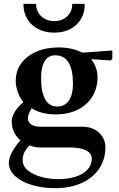

<svg xmlns="http://www.w3.org/2000/svg" viewBox="-20 -763 621 1000"><path d="M267 217Q201 217 146 200.5Q91 184 58.5 154Q26 124 26 86Q26 59 45 25Q64 -9 94 -40V-26Q70 -43 55.5 -70.5Q41 -98 41 -131Q41 -148 50.5 -168Q60 -188 75 -205.5Q90 -223 105 -232L108 -223Q87 -246 74.5 -278Q62 -310 62 -342Q62 -394 90.5 -433Q119 -472 169.5 -494Q220 -516 286 -516Q323 -516 356.5 -508Q390 -500 416 -485L398 -488L565 -500V-457L557 -448L439 -456L449 -461Q467 -442 477.5 -415.5Q488 -389 488 -361Q488 -305 461.5 -261Q435 -217 385.5 -192Q336 -167 266 -167Q232 -167 198 -176Q164 -185 142 -202H147Q143 -197 137.5 -186.5Q132 -176 128.5 -165.5Q125 -155 125 -149Q125 -126 143 -114.5Q161 -103 191 -103H409Q463 -103 496 -71.5Q529 -40 529 3Q529 66 497.5 114Q466 162 407 189.5Q348 217 267 217ZM282 170Q335 170 374.5 157Q414 144 436 120Q458 96 458 65Q458 43 443 30Q428 17 402.5 11Q377 5 342 5H190Q172 5 153.5 0.5Q135 -4 121 -12L142 -15Q121 6 109.5 25.5Q98 45 98 70Q98 103 125.5 125Q153 147 195 158.5Q237 170 282 170ZM278 -208Q317 -208 338.5 -239Q360 -270 360 -328Q360 -400 337 -437.5Q314 -475 267 -475Q233 -475 213.5 -445.5Q194 -416 194 -358Q194 -285 215 -246.5Q236 -208 278 -208ZM263 -593Q215 -593 178.5 -612Q142 -631 122 -664.5Q102 -698 102 -743H168Q168 -703 195.5 -678Q223 -653 263 -653Q303 -653 330 -678Q357 -703 356 -743H421Q422 -698 402 -664.5Q382 -631 346.5 -612Q311 -593 263 -593Z"/></svg>

Font: Wittgenstein SemiBold
Style: Regular
Weight: 600
Designer: Jörg Drees
Foundry: Jörg Drees
Version: Version 1.500